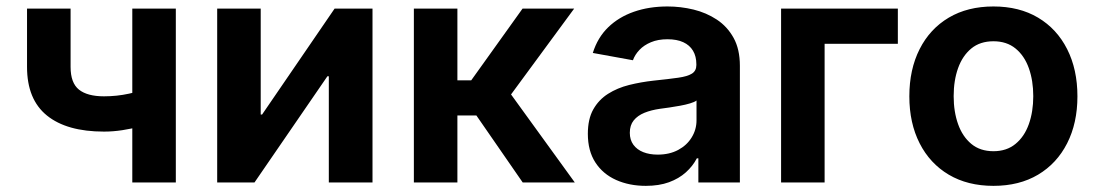

<svg xmlns="http://www.w3.org/2000/svg" viewBox="-20 -573 3445 603"><path d="M306.6 -159.7Q189.9 -159.7 127.4 -210.2Q64.9 -260.7 64.9 -362.8V-545.9H201.7V-362.8Q201.7 -312.5 228 -291.5Q254.4 -270.5 306.6 -270.5Q347.2 -270.5 385 -278.8Q422.9 -287.1 464.4 -301.3V-190.9Q444.8 -182.6 418.7 -175.5Q392.6 -168.5 363.8 -164.1Q335 -159.7 306.6 -159.7ZM395.5 0V-545.9H532.2V0Z M1149.9 0H1012.7V-333.5H1008.3L779.3 0H662.1V-545.9H798.8V-213.4H803.2L1030.8 -545.9H1149.9Z M1279.8 0V-545.9H1416.5V-320.8H1460L1621.1 -545.9H1783.2L1585 -276.4L1785.2 0H1621.6L1476.1 -210.4H1416.5V0Z M2008.3 10.7Q1956.5 10.7 1915 -7.8Q1873.5 -26.4 1849.9 -62.7Q1826.2 -99.1 1826.2 -152.8Q1826.2 -199.2 1843.3 -229.5Q1860.4 -259.8 1889.6 -278.3Q1918.9 -296.9 1956.1 -306.2Q1993.2 -315.4 2033.2 -319.8Q2080.6 -324.7 2109.9 -328.9Q2139.2 -333 2153.1 -341.8Q2167 -350.6 2167 -368.7V-371.1Q2167 -396 2156.5 -413.6Q2146 -431.2 2126 -440.4Q2106 -449.7 2076.2 -449.7Q2046.4 -449.7 2024.4 -440.4Q2002.4 -431.2 1988.3 -416.3Q1974.1 -401.4 1967.8 -383.8L1841.8 -406.7Q1856.9 -455.1 1890.1 -487.3Q1923.3 -519.5 1970.9 -536.1Q2018.6 -552.7 2076.2 -552.7Q2117.7 -552.7 2158 -543Q2198.2 -533.2 2231.2 -511.5Q2264.2 -489.7 2283.9 -454.1Q2303.7 -418.5 2303.7 -366.2V0H2173.3V-75.7H2168.5Q2155.8 -51.3 2134 -31.7Q2112.3 -12.2 2081.1 -0.7Q2049.8 10.7 2008.3 10.7ZM2045.4 -87.4Q2082.5 -87.4 2109.9 -102.1Q2137.2 -116.7 2152.3 -141.4Q2167.5 -166 2167.5 -195.3V-257.3Q2161.1 -252.4 2147.2 -248.3Q2133.3 -244.1 2116.2 -241Q2099.1 -237.8 2082.3 -235.4Q2065.4 -232.9 2053.2 -231.4Q2025.4 -227.5 2003.9 -218.8Q1982.4 -210 1970.2 -194.8Q1958 -179.7 1958 -155.8Q1958 -133.8 1969.2 -118.4Q1980.5 -103 2000.2 -95.2Q2020 -87.4 2045.4 -87.4Z M2799.8 -545.9V-435.5H2569.8V0H2433.1V-545.9Z M3100.1 10.7Q3019 10.7 2959.7 -24.4Q2900.4 -59.6 2868.2 -123Q2835.9 -186.5 2835.9 -270.5Q2835.9 -355 2868.2 -418.7Q2900.4 -482.4 2959.7 -517.6Q3019 -552.7 3100.1 -552.7Q3181.2 -552.7 3240.2 -517.6Q3299.3 -482.4 3331.5 -418.7Q3363.8 -355 3363.8 -270.5Q3363.8 -186.5 3331.5 -123Q3299.3 -59.6 3240.2 -24.4Q3181.2 10.7 3100.1 10.7ZM3100.1 -98.1Q3141.6 -98.1 3169.4 -121.1Q3197.3 -144 3211.2 -183.1Q3225.1 -222.2 3225.1 -271Q3225.1 -319.8 3211.2 -358.9Q3197.3 -397.9 3169.4 -420.7Q3141.6 -443.4 3100.1 -443.4Q3058.1 -443.4 3030.5 -420.7Q3002.9 -397.9 2989 -359.1Q2975.1 -320.3 2975.1 -271Q2975.1 -222.2 2989 -183.1Q3002.9 -144 3030.5 -121.1Q3058.1 -98.1 3100.1 -98.1Z"/></svg>

Font: Inter
Style: 650
Weight: 650
Designer: Rasmus Andersson
Foundry: rsms
Version: Version 4.001;git-66647c0bb